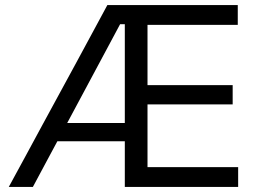

<svg xmlns="http://www.w3.org/2000/svg" viewBox="-20 -733 1010 753"><path d="M14.5 0Q46 -57.5 80.2 -120.8Q114.5 -184 145.5 -241.5L279.5 -488Q313.5 -551.5 342.8 -605.2Q372 -659 401 -713H912.5V-635.5Q879 -635.5 843 -635.5Q807 -635.5 764.8 -635.5Q722.5 -635.5 670.5 -635.5H530.5L558.5 -700Q558.5 -640 558.5 -584.2Q558.5 -528.5 558.5 -462V-249Q558.5 -183.5 558.5 -128.2Q558.5 -73 558.5 -13.5L532 -77.5H678Q721.5 -77.5 762 -77.5Q802.5 -77.5 840.2 -77.5Q878 -77.5 914 -77.5V0H469.5Q469.5 -59.5 469.5 -114.5Q469.5 -169.5 469.5 -235.5V-475Q469.5 -541.5 469.5 -596.5Q469.5 -651.5 469.5 -705L514 -638H451L247 -257Q214 -196 178.2 -129.2Q142.5 -62.5 109 0ZM182 -179 190 -250.5H503.5L510 -179ZM538.5 -323.5V-399H677Q746.5 -399 796.2 -399Q846 -399 892.5 -399V-323.5Q868 -323.5 843.8 -323.5Q819.5 -323.5 793.8 -323.5Q768 -323.5 739.2 -323.5Q710.5 -323.5 677 -323.5Z"/></svg>

Font: Commissioner Thin
Style: Regular
Weight: 400
Version: Version 1.000